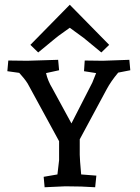

<svg xmlns="http://www.w3.org/2000/svg" viewBox="-20 -785 588 809"><path d="M222 -50 229 -110V-190L102 -423Q93 -442 68 -470L61 -478L11 -485L15 -530Q68 -529 95 -529L225 -533L229 -489L174 -477Q181 -445 201 -412L281 -265L369 -437L385 -477L334 -485L337 -530Q385 -529 413 -529L525 -533L529 -489L478 -479Q447 -442 429 -408L316 -198V-133Q316 -116 322 -50L386 -45L381 4Q326 0 255 0L168 4L164 -40ZM274 -765 440 -596 407 -564 333 -625 274 -668Q264 -661 249.5 -650.5Q235 -640 226.5 -634Q218 -628 215 -625L141 -564L108 -596Z"/></svg>

Font: Andada SC
Style: Regular
Weight: 400
Designer: Carolina Giovagnoli
Foundry: Carolina Giovagnoli
Version: Version 1.003